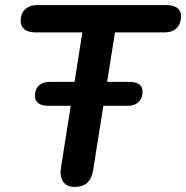

<svg xmlns="http://www.w3.org/2000/svg" viewBox="-20 -725 730 753"><path d="M273 8Q242 8 228 -12Q214 -32 219 -67L303 -598H118Q91 -598 76 -610Q61 -622 61 -642Q61 -672 78.5 -688.5Q96 -705 125 -705H633Q660 -705 675 -694Q690 -683 690 -662Q690 -632 673 -615Q656 -598 626 -598H431L345 -56Q340 -25 322.5 -8.5Q305 8 273 8ZM169 -310Q144 -310 130.5 -320Q117 -330 117 -349Q117 -375 132.5 -389.5Q148 -404 175 -404H487Q512 -404 525.5 -394.5Q539 -385 539 -366Q539 -340 523.5 -325Q508 -310 481 -310Z"/></svg>

Font: Nunito ExtraLight
Style: Bold Italic
Weight: 700
Italic angle: -9°
Version: Version 3.602